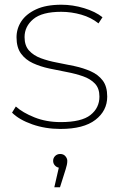

<svg xmlns="http://www.w3.org/2000/svg" viewBox="-20 -543 510 813"><path d="M236 3Q172 3 116.5 -16.5Q61 -36 31 -66L47 -92Q76 -66 126 -46Q176 -26 237 -26Q325 -26 363 -56Q401 -86 401 -134Q401 -169 382 -189Q363 -209 331.5 -220Q300 -231 263 -238Q226 -245 188.5 -253Q151 -261 119.5 -275.5Q88 -290 69 -316Q50 -342 50 -385Q50 -422 70.5 -453Q91 -484 133 -503.5Q175 -523 240 -523Q288 -523 336 -508.5Q384 -494 414 -470L397 -444Q366 -469 324 -481Q282 -493 239 -493Q158 -493 121 -462Q84 -431 84 -386Q84 -350 103 -329Q122 -308 153 -296.5Q184 -285 221.5 -278Q259 -271 296 -263Q333 -255 364.5 -241Q396 -227 415 -202Q434 -177 434 -134Q434 -74 384 -35.5Q334 3 236 3ZM210 250 229 167Q219 165 212 157Q205 149 205 138Q205 126 213.5 117.5Q222 109 235 109Q249 109 257 118.5Q265 128 265 138Q265 147 263 155.5Q261 164 258 174L234 250Z"/></svg>

Font: Montserrat ExtraLight
Style: Regular
Weight: 200
Designer: Julieta Ulanovsky
Foundry: Julieta Ulanovsky
Version: Version 9.000; ttfautohint (v1.8.4.7-5d5b)